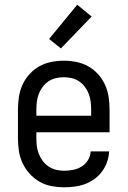

<svg xmlns="http://www.w3.org/2000/svg" viewBox="-20 -785 540 813"><path d="M252 8Q225 8 198 3Q171 -2 147.5 -15.5Q124 -29 105.5 -49.5Q87 -70 75.5 -94.5Q64 -119 60 -146Q56 -173 56 -200V-320Q56 -347 60 -374Q64 -401 75 -425.5Q86 -450 104.5 -470.5Q123 -491 146 -504Q169 -517 196 -522.5Q223 -528 250 -528Q277 -528 304 -522.5Q331 -517 354 -504Q377 -491 395.5 -470.5Q414 -450 425 -425.5Q436 -401 440 -374Q444 -347 444 -320V-225H134V-200Q134 -183 136 -166Q138 -149 144.5 -133Q151 -117 161.5 -103Q172 -89 186.5 -79.5Q201 -70 218 -66Q235 -62 252 -62Q271 -62 290.5 -66Q310 -70 326 -80Q342 -90 352.5 -107Q363 -124 364 -144H442Q441 -121 433.5 -99.5Q426 -78 412.5 -59.5Q399 -41 380.5 -27.5Q362 -14 341 -6Q320 2 297 5Q274 8 252 8ZM366 -295V-320Q366 -337 364 -354Q362 -371 356 -387Q350 -403 339.5 -417Q329 -431 315 -440.5Q301 -450 284 -454Q267 -458 250 -458Q233 -458 216 -454Q199 -450 185 -440.5Q171 -431 160.5 -417Q150 -403 144 -387Q138 -371 136 -354Q134 -337 134 -320V-295ZM238 -580 188 -620 307 -765 368 -715Z"/></svg>

Font: Iosevka Term SS14
Style: Regular
Weight: 400
Monospace: yes
Designer: Belleve Invis
Foundry: Belleve Invis
Version: Version 24.1.1; ttfautohint (v1.8.4)